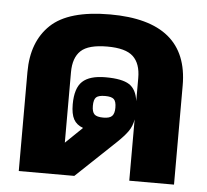

<svg xmlns="http://www.w3.org/2000/svg" viewBox="-44 -591 687 637"><g transform="rotate(5 299.5 -272.0)"><path d="M558 -330V0H409V-204Q405 -181 393 -164Q381 -147 358 -125L226 0H41V-330Q41 -431 100.5 -487.5Q160 -544 298 -544Q558 -544 558 -330ZM409 -265V-342Q409 -390 384 -413.5Q359 -437 298 -437Q235 -437 210 -413.5Q185 -390 185 -342V-107L241 -161Q219 -169 209.5 -186.5Q200 -204 200 -236Q200 -290 224 -312.5Q248 -335 301 -335Q356 -335 380 -319.5Q404 -304 409 -265ZM342 -237Q342 -258 334 -265.5Q326 -273 305 -273Q283 -273 275 -265.5Q267 -258 267 -237Q267 -217 275 -209Q283 -201 305 -201Q326 -201 334 -209.5Q342 -218 342 -237Z"/></g></svg>

Font: Pridi SemiBold
Style: Regular
Weight: 600
Designer: Katatrad Team
Foundry: CadsonDemak
Version: Version 1.001